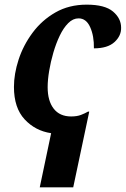

<svg xmlns="http://www.w3.org/2000/svg" viewBox="-20 -566 541 826"><path d="M200 7Q132 -3 86 -52.5Q40 -102 40 -192Q40 -248 60 -309.5Q80 -371 120 -425Q160 -479 218.5 -512.5Q277 -546 353 -546Q431 -546 466 -516.5Q501 -487 501 -447Q502 -412 472.5 -385Q443 -358 384 -358Q385 -411 368 -449Q351 -487 318 -487Q294 -487 273.5 -466.5Q253 -446 237 -412.5Q221 -379 209.5 -339.5Q198 -300 191.5 -261Q185 -222 185 -191Q185 -132 211 -98.5Q237 -65 286 -65Q311 -65 328 -71.5Q345 -78 359 -86H364L295 240H151Z"/></svg>

Font: Noto Serif SemiCondensed
Style: Bold Italic
Weight: 700
Width: 4
Italic angle: -12°
Designer: Monotype Design Team
Foundry: Monotype Imaging Inc.
Version: Version 2.014